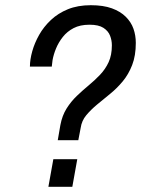

<svg xmlns="http://www.w3.org/2000/svg" viewBox="-20 -718 552 738"><path d="M202 -179 212 -237Q219 -274 236 -301Q253 -328 275.5 -349.5Q298 -371 321 -390Q344 -409 364.5 -430.5Q385 -452 397.5 -479Q410 -506 410 -544Q410 -563 403 -581Q396 -599 377.5 -611Q359 -623 324 -623Q288 -623 263 -610Q238 -597 221.5 -576Q205 -555 195.5 -532Q186 -509 182 -487Q181 -481 180.5 -474.5Q180 -468 179 -462H95Q95 -489 104 -521Q113 -553 130.5 -584Q148 -615 175.5 -641Q203 -667 241 -682.5Q279 -698 329 -698Q377 -698 410 -686Q443 -674 463.5 -653.5Q484 -633 493 -607.5Q502 -582 502 -553Q502 -504 488 -468Q474 -432 451.5 -405Q429 -378 403 -357Q377 -336 353 -316Q329 -296 311.5 -275Q294 -254 290 -226L281 -179ZM166 0 185 -106H277L258 0Z"/></svg>

Font: Archivo SemiCondensed
Style: Italic
Weight: 400
Width: 4
Italic angle: -10°
Designer: Hector Gatti
Foundry: Omnibus-Type
Version: Version 2.001